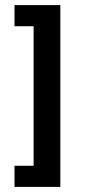

<svg xmlns="http://www.w3.org/2000/svg" viewBox="-20 -603 360 754"><path d="M37 131V48H112V-500H37V-583H217V131Z"/></svg>

Font: Rokkitt SemiBold
Style: Regular
Weight: 600
Designer: Vernon Adams
Foundry: Vernon Adams
Version: Version 3.103